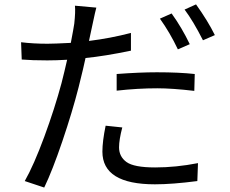

<svg xmlns="http://www.w3.org/2000/svg" viewBox="-20 -803 1040 867"><path d="M836.9 -603.5 783.2 -580.1Q747.1 -656.2 702.1 -718.8L754.9 -742.2Q800.8 -678.7 836.9 -603.5ZM506.8 -393.6V-468.8Q610.4 -476.6 688.5 -476.6Q789.1 -476.6 859.4 -468.8L857.4 -392.6Q757.8 -404.3 690.4 -404.3Q601.6 -404.3 506.8 -393.6ZM571.3 -654.3V-574.2Q454.1 -549.8 366.2 -541Q359.4 -506.8 335 -409.2Q306.6 -297.9 261.7 -165.5Q216.8 -33.2 179.7 43.9L91.8 14.6Q132.8 -57.6 180.2 -186Q227.5 -314.5 257.8 -427.7Q271.5 -481.4 283.2 -533.2Q234.4 -530.3 193.4 -530.3Q125 -530.3 78.1 -534.2L75.2 -612.3Q129.9 -605.5 194.3 -605.5Q223.6 -605.5 299.8 -609.4Q312.5 -675.8 315.4 -696.3Q321.3 -751 318.4 -777.3L415 -768.6Q411.1 -755.9 397.5 -691.4L381.8 -618.2Q477.5 -629.9 571.3 -654.3ZM457 -235.4 532.2 -227.5Q517.6 -171.9 517.6 -137.7Q517.6 -95.7 551.3 -71.3Q585 -46.9 680.7 -46.9Q774.4 -46.9 874 -66.4L871.1 14.6Q757.8 29.3 679.7 29.3Q442.4 29.3 442.4 -118.2Q442.4 -165 457 -235.4ZM813.5 -759.8 865.2 -783.2Q918.9 -708 950.2 -644.5L896.5 -621.1Q852.5 -708 813.5 -759.8Z"/></svg>

Font: GenYoGothic TW TTF Regular
Style: Regular
Weight: 400
Version: Version 1.300